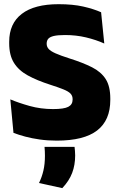

<svg xmlns="http://www.w3.org/2000/svg" viewBox="-20 -674 586 940"><path d="M258 14.5Q214 14.5 175 9Q136 3.5 103.5 -5.2Q71 -14 46 -23.5L30.5 -187.5Q70.5 -170.5 125 -155.2Q179.5 -140 239.5 -140Q293 -140 314.2 -151Q335.5 -162 335.5 -186.5V-188.5Q335.5 -205 325.2 -215.8Q315 -226.5 291 -236.2Q267 -246 226.5 -259Q161 -280 116 -304.8Q71 -329.5 48 -366.8Q25 -404 25 -462V-469.5Q25 -559 86.8 -606.2Q148.5 -653.5 267 -653.5Q336.5 -653.5 387.2 -642Q438 -630.5 475 -614L490.5 -461Q450.5 -479 401.5 -490.8Q352.5 -502.5 298.5 -502.5Q263 -502.5 243.2 -497.8Q223.5 -493 216 -483.8Q208.5 -474.5 208.5 -461V-459.5Q208.5 -445.5 217.8 -434.8Q227 -424 251.5 -413Q276 -402 321.5 -387.5Q386.5 -367 430.8 -344.5Q475 -322 497.5 -286.8Q520 -251.5 520 -191.5V-184.5Q520 -85 455.5 -35.2Q391 14.5 258 14.5ZM345 45Q346 54 347 65Q348 76 348 87Q348 134 333.2 172.8Q318.5 211.5 285 247L171 222Q185 193.5 192.5 161.2Q200 129 200 88.5Q200 77.5 199.5 67.2Q199 57 198 45Z"/></svg>

Font: Anek Latin ExtraBold
Style: Regular
Weight: 800
Designer: Yesha Goshar
Foundry: Ek Type
Version: Version 1.003